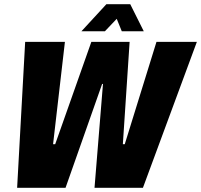

<svg xmlns="http://www.w3.org/2000/svg" viewBox="-20 -888 951 908"><path d="M99 -690H287L231 -206H241L412 -690H593L561 -206H570L720 -690H911L656 0H427L467 -491H463L290 0H61ZM483 -868H596L660 -740H556L532 -799L476 -740H365Z"/></svg>

Font: Decalotype Black Italic
Style: Regular
Weight: 900
Italic angle: -12°
Designer: Alfredo Marco Pradil
Foundry: Alfredo Marco Pradil
Version: Version 1.0